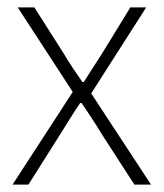

<svg xmlns="http://www.w3.org/2000/svg" viewBox="-20 -500 443 520"><path d="M14 0H57L141 -133C160 -163 178 -193 197 -221H201C220 -193 240 -163 258 -133L344 0H389L227 -247L376 -480H333L257 -356C240 -330 224 -304 207 -278H203C185 -304 167 -330 152 -356L73 -480H28L177 -251Z"/></svg>

Font: Source Sans Pro Light
Style: Regular
Weight: 300
Designer: Paul D. Hunt
Foundry: Adobe Systems Incorporated
Version: Version 3.006;hotconv 1.0.111;makeotfexe 2.5.65597